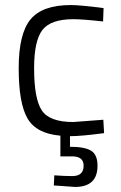

<svg xmlns="http://www.w3.org/2000/svg" viewBox="-20 -529 477 760"><path d="M366 127Q366 211 277 211L193 205L195 165Q236 168 266 168Q311 168 311 127Q311 90 266 90H219V8Q124 0 89 -60Q54 -120 54 -259Q54 -396 101 -452.5Q148 -509 260 -509Q279 -509 311.5 -506Q344 -503 367 -500L390 -497L388 -444Q308 -453 270 -453Q181 -453 148 -410.5Q115 -368 115 -259Q115 -138 145.5 -92Q176 -46 270 -46L389 -55L392 -2Q302 10 259 10H257V52Q315 52 340.5 67.5Q366 83 366 127Z"/></svg>

Font: TypoPRO Titillium Text
Style: 250 wt
Weight: 300
Designer: Accademia di Belle Arti di Urbino and others
Foundry: Accademia di Belle Arti di Urbino and others.
Version: Version 25.000